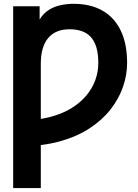

<svg xmlns="http://www.w3.org/2000/svg" viewBox="-20 -755 710 990"><path d="M486.9 -429.7Q486.9 -384.9 471.3 -341.7Q455.7 -298.6 424 -261Q392.3 -223.4 344.2 -194.7Q296.1 -166 230.9 -149.9Q165.6 -133.8 83 -133.8V-1Q197 -1 286.4 -25.6Q375.9 -50.2 441.6 -93.1Q507.2 -136 550.2 -191.1Q593.2 -246.1 614.3 -307.4Q635.4 -368.8 635.4 -429.7Q635.4 -529.8 602.3 -597.9Q569.2 -666 507.5 -700.7Q445.8 -735.4 359.4 -735.4Q326.8 -735.4 293.8 -728.6Q260.9 -721.9 232.4 -704.3Q203.9 -686.7 184.3 -654.3V-722.7H47.9V214.8H190.4V-426.8Q190.4 -471.2 200.2 -504.3Q210.1 -537.5 229.1 -559.7Q248 -581.9 275.5 -593Q303 -604.1 338.4 -604.1Q373.9 -604.1 401.6 -594.5Q429.2 -584.9 448.2 -564.2Q467.2 -543.5 477.1 -510.3Q486.9 -477.1 486.9 -429.7Z"/></svg>

Font: Giphurs SC
Style: Regular
Weight: 400
Version: Version 0.920